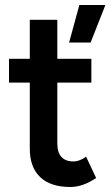

<svg xmlns="http://www.w3.org/2000/svg" viewBox="-20 -735 449 767"><path d="M99 -141V-405H16V-500H99V-656H209V-500H345V-405H209V-161Q209 -126 225.5 -108Q242 -90 274 -90Q297 -90 324 -109L364 -24Q311 12 261 12Q182 12 140.5 -27.5Q99 -67 99 -141ZM297 -715H401L342 -565H256Z"/></svg>

Font: Oak Sans SemiBold
Style: Regular
Weight: 600
Designer: Erik Kennedy, Walven
Foundry: Erik Kennedy, Walven
Version: Version 1.000